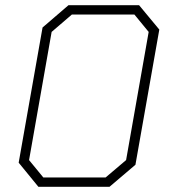

<svg xmlns="http://www.w3.org/2000/svg" viewBox="-20 -720 651 740"><path d="M52 -93 144 -614 244 -700H516L594 -606L502 -85L402 0H128ZM387 -36 466 -103 553 -597 498 -664H257L179 -597L92 -103L147 -36Z"/></svg>

Font: Chakra Petch ExtraLight
Style: Italic
Weight: 275
Italic angle: -10°
Designer: Katatrad Aksorn Co.,Ltd.
Foundry: Cadson Demak Co.,Ltd.
Version: Version 1.000; ttfautohint (v1.6)